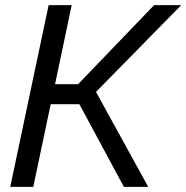

<svg xmlns="http://www.w3.org/2000/svg" viewBox="-20 -730 728 750"><path d="M20 0 170 -710H260L195 -401H285L582 -710H688L355 -371L559 0H464L290 -323H178L110 0Z"/></svg>

Font: Raleway-v4020 Medium
Style: Italic
Weight: 500
Italic angle: -12°
Designer: Matt McInerney, Pablo Impallari, Rodrigo Fuenzalida
Foundry: Matt McInerney, Pablo Impallari, Rodrigo Fuenzalida
Version: Version 4.020;PS 004.020;hotconv 1.0.88;makeotf.lib2.5.64775